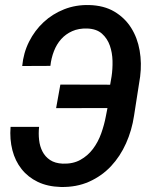

<svg xmlns="http://www.w3.org/2000/svg" viewBox="-20 -742 627 772"><path d="M137.2 -231.9Q134.3 -205.6 137.2 -179.4Q140.1 -153.3 150.9 -132.6Q161.6 -111.8 181.4 -98.6Q201.2 -85.4 231.9 -84Q272.9 -82.5 303 -99.1Q333 -115.7 353.8 -143.3Q374.5 -170.9 387 -205.8Q399.4 -240.7 405.8 -275.4L412.1 -307.6L205.6 -307.1L222.7 -401.9L422.9 -401.4L428.7 -435.1Q433.1 -464.4 432.4 -497.3Q431.6 -530.3 421.6 -558.8Q411.6 -587.4 389.9 -606.7Q368.2 -626 330.6 -627.4Q296.4 -628.4 270.3 -616.7Q244.1 -605 225.8 -584.5Q207.5 -564 196.8 -536.1Q186 -508.3 182.6 -477.1L69.3 -476.6Q74.2 -529.3 96.9 -574.5Q119.6 -619.6 155.3 -652.8Q190.9 -686 237.8 -704.6Q284.7 -723.1 338.4 -721.7Q397.9 -720.2 439.9 -695.3Q481.9 -670.4 507.3 -630.1Q532.7 -589.8 541.5 -538.8Q550.3 -487.8 543.5 -434.1L519 -276.9Q510.3 -218.3 486.8 -165.8Q463.4 -113.3 426.3 -73.7Q389.2 -34.2 338.4 -11.5Q287.6 11.2 224.1 9.8Q171.4 8.3 131.8 -10.7Q92.3 -29.8 66.7 -62.3Q41 -94.7 29.8 -138.2Q18.6 -181.6 22.5 -231.9Z"/></svg>

Font: Roboto Mono Medium
Style: Italic
Weight: 500
Designer: Google
Version: Version 2.000985; 2015; ttfautohint (v1.3)